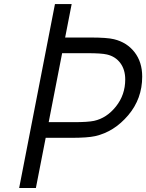

<svg xmlns="http://www.w3.org/2000/svg" viewBox="-20 -937 729 957"><path d="M348.3 -328.1Q418 -328.1 448.6 -334.6Q511.7 -348.3 557.9 -406.2Q604.2 -464.2 604.2 -541Q604.2 -589.8 579.8 -622.7Q555.3 -655.6 513 -665.4Q485.7 -671.9 415.4 -671.9H289.7L222.7 -328.1ZM158.9 0H75.5L253.9 -916.7H337.2L304.7 -750H430.3Q514.3 -750 548.2 -741.5Q612.6 -725.9 650.7 -676.8Q688.8 -627.6 688.8 -555.3Q688.8 -444.7 618.8 -362.3Q548.8 -279.9 454.4 -258.5Q416.7 -250 333.3 -250H207.7Z"/></svg>

Font: TypoPRO Monoid
Style: Italic
Weight: 400
Width: 4
Italic angle: -11°
Monospace: yes
Version: Version 0.61